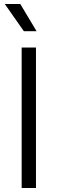

<svg xmlns="http://www.w3.org/2000/svg" viewBox="-20 -946 290 966"><path d="M89 0V-707H161V0ZM100 -789 4 -926H82L164 -789Z"/></svg>

Font: Onest Light
Style: Regular
Weight: 300
Designer: Dmitri Voloshin, Andrey Kudryavtsev
Foundry: Dmitri Voloshin, Andrey Kudryavtsev
Version: Version 1.000;gftools[0.9.33]